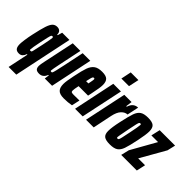

<svg xmlns="http://www.w3.org/2000/svg" viewBox="-57 -1368 2192 2192"><g transform="rotate(45 1039.0 -272.0)"><path d="M152 -52H143Q135 -26 118 -9Q101 8 72 8Q36 8 20 -12Q4 -32 4 -77Q4 -98 11 -149Q18 -200 30 -254Q54 -365 72 -419.5Q90 -474 112 -496Q134 -518 169 -518Q198 -518 214.5 -501.5Q231 -485 230 -454H239L255 -510H372L223 199H99ZM165 -124Q170 -139 194 -255Q218 -371 218 -388Q218 -403 206 -403Q196 -403 191 -396Q186 -389 177.5 -353Q169 -317 156 -255Q133 -144 133 -117Q133 -111 135.5 -109Q138 -107 145 -107Q153 -107 157 -109.5Q161 -112 165 -124Z M334 -55Q334 -76 347 -136L426 -510H549L490 -228Q471 -137 470 -116Q470 -109 473.5 -107Q477 -105 485 -105Q493 -105 497.5 -113Q502 -121 511.5 -160Q521 -199 535 -266L586 -510H709L602 0H484L492 -57H484Q459 8 399 8Q364 8 349 -6.5Q334 -21 334 -55Z M678 -105Q678 -131 683.5 -165.5Q689 -200 700 -254Q722 -363 741 -415Q760 -467 794.5 -492.5Q829 -518 894 -518Q956 -518 981 -494Q1006 -470 1006 -417Q1006 -390 1000.5 -357Q995 -324 981 -254L972 -211H819Q813 -182 809.5 -161Q806 -140 806 -127Q806 -110 815.5 -105.5Q825 -101 847 -101L942 -102L920 -3Q863 8 798 8Q731 8 704.5 -20Q678 -48 678 -105ZM876 -312 879 -326Q889 -375 889 -388Q889 -396 886 -399Q883 -402 876 -402Q869 -402 864 -397Q859 -392 853.5 -373Q848 -354 839 -312Z M1103 -618 1129 -743H1253L1226 -618ZM973 0 1080 -510H1204L1096 0Z M1258 -510H1375L1365 -434H1374Q1388 -479 1414 -498.5Q1440 -518 1473 -518L1443 -377Q1406 -377 1372 -342.5Q1338 -308 1322 -232L1274 0H1150Z M1419 -89Q1419 -146 1443 -255Q1468 -371 1486 -422Q1504 -473 1537 -495.5Q1570 -518 1635 -518Q1702 -518 1729 -495.5Q1756 -473 1756 -416Q1756 -365 1733 -255Q1709 -139 1691 -88Q1673 -37 1640 -14.5Q1607 8 1540 8Q1473 8 1446 -13.5Q1419 -35 1419 -89ZM1607 -255Q1618 -309 1624.5 -345.5Q1631 -382 1631 -394Q1631 -404 1628.5 -406.5Q1626 -409 1619 -409Q1609 -409 1604 -401.5Q1599 -394 1592 -364.5Q1585 -335 1569 -255L1558 -197Q1544 -127 1544 -116Q1544 -106 1547 -103.5Q1550 -101 1556 -101Q1566 -101 1571.5 -108.5Q1577 -116 1584 -146.5Q1591 -177 1607 -255Z M1718 0 1742 -99 1912 -401H1804L1829 -510H2078L2055 -411L1883 -109H1994L1970 0Z"/></g></svg>

Font: Saira Ultra Condensed Black
Style: Italic
Weight: 900
Width: 1
Italic angle: -12°
Designer: Hector Gatti with collaboration of the Omnibus-Type team
Foundry: Omnibus-Type
Version: Version 1.001; ttfautohint (v1.8)